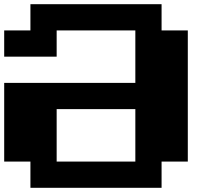

<svg xmlns="http://www.w3.org/2000/svg" viewBox="-20 -1020 1040 915"><path d="M875 -875V-250H750V-125H125V-250H0V-625H625V-875H250V-750H0V-875H125V-1000H750V-875ZM625 -250V-500H250V-250Z"/></svg>

Font: Press Start 2P
Style: Regular
Weight: 400
Designer: CodeMan38
Foundry: CodeMan38
Version: Version 3.000